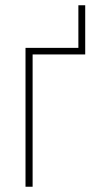

<svg xmlns="http://www.w3.org/2000/svg" viewBox="-20 -710 364 730"><path d="M278 -690V-528H77V0H104V-503H304V-690Z"/></svg>

Font: Noto Sans Display SemiCondensed Thin
Style: Regular
Weight: 250
Width: 4
Designer: Monotype Design team
Foundry: Monotype Imaging Inc.
Version: 1.000